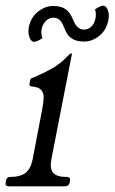

<svg xmlns="http://www.w3.org/2000/svg" viewBox="-46 -655 403 675"><path d="M189 -33Q202 -33 200 -20L199 -13Q196 0 181 0H-14Q-29 0 -26 -13L-25 -20Q-23 -33 -10 -33H-8Q25 -33 43.5 -47Q62 -61 69 -96L102 -269Q107 -294 107.5 -311Q108 -328 99 -338.5Q90 -349 66 -351Q55 -352 58 -363L60 -373Q61 -378 65 -380Q69 -382 75 -384Q106 -397 136.5 -414Q167 -431 196 -462Q201 -467 204 -467H205Q207 -467 207 -466L135 -97Q128 -62 141 -47.5Q154 -33 186 -33ZM212 -583Q220 -565 229 -558Q238 -551 249 -551Q264 -551 275 -561.5Q286 -572 289 -588Q291 -596 291 -604.5Q291 -613 288 -622Q295 -627 303 -631Q311 -635 317 -635Q327 -635 333 -620Q339 -605 335 -584Q328 -549 303 -529Q278 -509 251 -509Q225 -509 211 -517Q197 -525 190 -536.5Q183 -548 179 -559Q172 -578 163 -585.5Q154 -593 142 -593Q127 -593 115.5 -581.5Q104 -570 101 -555Q97 -538 103 -521Q96 -516 88 -512Q80 -508 73 -508Q64 -508 58 -523Q52 -538 55 -558Q62 -594 87.5 -614Q113 -634 140 -634Q165 -634 179 -626Q193 -618 200.5 -606Q208 -594 212 -583Z"/></svg>

Font: Young Serif Light
Style: Italic
Weight: 300
Italic angle: -10.979°
Designer: Bastien Sozeau
Foundry: NBR — Bastien Sozeau
Version: Version 5.001